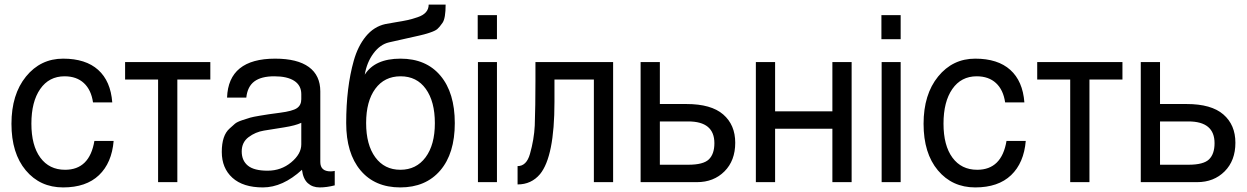

<svg xmlns="http://www.w3.org/2000/svg" viewBox="-20 -795 5442 838"><path d="M470 -348H386Q378 -403 346 -432.5Q314 -462 262 -462Q194 -462 155.5 -406.5Q117 -351 117 -255.5Q117 -160 156 -107Q195 -54 264 -54Q371 -54 392 -180H476Q468 -84 412 -30.5Q356 23 255.5 23Q155 23 92.5 -51.5Q30 -126 30 -254.5Q30 -383 93.5 -461Q157 -539 255.5 -539Q354 -539 408.5 -490Q463 -441 470 -348Z M526 -524H898V-448H754V0H670V-448H526Z M1295 -165V-259Q1270 -247 1219.5 -239Q1169 -231 1132 -225Q1095 -219 1065 -196.5Q1035 -174 1035 -134Q1035 -94 1062 -72Q1089 -50 1148 -50Q1207 -50 1251 -86.5Q1295 -123 1295 -165ZM971 -369Q977 -539 1181 -539Q1278 -539 1328 -502.5Q1378 -466 1378 -396V-88Q1378 -47 1423 -47Q1432 -47 1441 -49V14Q1406 23 1375 23Q1344 23 1323.5 4.5Q1303 -14 1298 -54Q1214 23 1127.5 23Q1041 23 994.5 -19Q948 -61 948 -132Q948 -204 982 -234Q996 -247 1005.5 -255Q1015 -263 1037.5 -270.5Q1060 -278 1072 -281.5Q1084 -285 1114 -290Q1148 -296 1202.5 -303Q1257 -310 1276 -323Q1295 -336 1295 -362V-384Q1295 -422 1264.5 -442Q1234 -462 1177 -462Q1120 -462 1090 -439.5Q1060 -417 1055 -369Z M1878 -257.5Q1878 -352 1838.5 -407Q1799 -462 1728.5 -462Q1658 -462 1618 -407.5Q1578 -353 1578 -258Q1578 -163 1618 -108.5Q1658 -54 1727.5 -54Q1797 -54 1837.5 -108.5Q1878 -163 1878 -257.5ZM1572 -469Q1616 -539 1728 -539Q1840 -539 1902.5 -464.5Q1965 -390 1965 -257.5Q1965 -125 1901.5 -51Q1838 23 1727 23Q1616 23 1553.5 -51.5Q1491 -126 1491 -258Q1491 -413 1524 -530Q1542 -594 1577 -636.5Q1612 -679 1662 -690Q1676 -693 1707.5 -698Q1739 -703 1759.5 -707.5Q1780 -712 1803 -720Q1851 -736 1851 -775H1925Q1925 -715 1911.5 -695.5Q1898 -676 1888.5 -668Q1879 -660 1854.5 -652Q1830 -644 1811 -640Q1716 -619 1677.5 -610Q1639 -601 1610 -562Q1581 -523 1572 -469Z M2149 -729V-624H2065V-729ZM2149 -524V0H2066V-524Z M2317 -524H2656V0H2572V-448H2400V-350Q2400 -112 2337 -35Q2299 10 2239 10V-70Q2278 -70 2293 -123Q2311 -186 2314 -247Q2317 -332 2317 -441Z M2860 -76H2984Q3050 -76 3074 -99.5Q3098 -123 3098 -170Q3098 -265 2984 -265H2860ZM2860 -524V-341H2976Q3084 -341 3136.5 -295.5Q3189 -250 3189 -172Q3189 -94 3142 -47Q3095 0 3022 0H2776V-524Z M3279 -524H3363V-309H3613V-524H3697V0H3613V-233H3363V0H3279Z M3911 -729V-624H3827V-729ZM3911 -524V0H3828V-524Z M4451 -348H4367Q4359 -403 4327 -432.5Q4295 -462 4243 -462Q4175 -462 4136.5 -406.5Q4098 -351 4098 -255.5Q4098 -160 4137 -107Q4176 -54 4245 -54Q4352 -54 4373 -180H4457Q4449 -84 4393 -30.5Q4337 23 4236.5 23Q4136 23 4073.5 -51.5Q4011 -126 4011 -254.5Q4011 -383 4074.5 -461Q4138 -539 4236.5 -539Q4335 -539 4389.5 -490Q4444 -441 4451 -348Z M4507 -524H4879V-448H4735V0H4651V-448H4507Z M5043 -76H5167Q5233 -76 5257 -99.5Q5281 -123 5281 -170Q5281 -265 5167 -265H5043ZM5043 -524V-341H5159Q5267 -341 5319.5 -295.5Q5372 -250 5372 -172Q5372 -94 5325 -47Q5278 0 5205 0H4959V-524Z"/></svg>

Font: Autonym
Style: Regular
Weight: 500
Version: Version 1.0.20131126